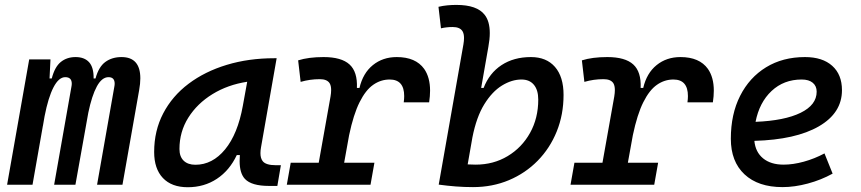

<svg xmlns="http://www.w3.org/2000/svg" viewBox="-20 -763 3556 793"><path d="M188.5 -517.6 184.6 -439H193.8Q206.1 -486.8 231.2 -507.1Q256.3 -527.3 292 -527.3Q328.6 -527.3 347.9 -506.1Q367.2 -484.9 366.7 -439H374.5Q387.7 -487.3 415.3 -507.3Q442.9 -527.3 481.9 -527.3Q559.6 -527.3 559.6 -439.5Q559.6 -418 554.7 -390.6L485.8 0H380.9L452.1 -404.3Q453.6 -411.6 453.6 -417.5Q453.6 -444.3 428.2 -444.3Q400.9 -444.3 380.1 -406.2Q359.4 -368.2 344.7 -297.4L335.4 -245.6Q335 -244.1 335 -242.7V-243.2L291.5 0H203.6L274.9 -404.3Q276.4 -411.6 276.4 -417.5Q276.4 -444.3 249.5 -444.3Q222.7 -444.3 200.9 -402.3Q179.2 -360.4 164.1 -282.7L158.2 -248.5Q157.7 -245.6 157.2 -242.7V-243.7L114.3 0H9.3L100.6 -517.6Z M755.4 10.3Q689 10.3 652.8 -27.8Q616.7 -65.9 616.7 -135.3Q616.7 -223.1 654.1 -294.7Q691.4 -366.2 758.8 -417Q826.2 -467.8 916.5 -495.1Q1006.8 -522.5 1112.8 -522.5H1122.6L1058.1 -154.8Q1055.7 -141.6 1055.7 -130.4Q1055.7 -109.9 1064.5 -98.1Q1077.1 -80.6 1120.1 -80.6H1140.1L1125.5 4.9H1090.8Q1019 4.9 991.7 -23.9Q969.7 -47.4 969.7 -97.7Q969.7 -109.4 970.7 -122.6H958Q928.2 -59.1 875.7 -24.4Q823.2 10.3 755.4 10.3ZM787.1 -82.5Q857.4 -82.5 909.7 -146Q961.9 -209.5 982.9 -325.7L1001 -425.3Q920.9 -413.1 857.7 -374.3Q794.4 -335.4 757.8 -277.1Q721.2 -218.8 721.2 -147.5Q721.2 -116.2 738.5 -99.4Q755.9 -82.5 787.1 -82.5Z M1164.6 0 1180.7 -90.8H1296.4L1345.2 -364.7Q1347.7 -379.4 1347.7 -391.1Q1347.7 -409.2 1341.3 -419.4Q1330.6 -436 1300.8 -436Q1259.8 -436 1221.7 -424.8L1211.4 -513.7Q1254.4 -527.3 1316.4 -527.3Q1390.1 -527.3 1423.6 -496.8Q1457 -466.3 1454.1 -399.9H1464.8Q1479 -460.9 1520 -494.1Q1561 -527.3 1618.7 -527.3Q1696.8 -527.3 1731.9 -478.5Q1756.3 -443.4 1756.3 -388.7Q1756.3 -366.2 1752.4 -340.3H1647.5Q1649.4 -354.5 1649.4 -366.2Q1649.4 -434.6 1589.4 -434.6Q1552.7 -434.6 1521.5 -412.8Q1490.2 -391.1 1465.1 -340.8Q1439.9 -290.5 1421.9 -204.6L1401.4 -90.8H1526.4L1510.3 0Z M1933.6 9.8Q1897.9 9.8 1862.8 7.1Q1827.6 4.4 1792 -0.5L1894 -579.6Q1896.5 -594.2 1896.5 -606Q1896.5 -624 1890.1 -634.3Q1879.4 -651.4 1849.6 -651.4Q1837.4 -651.4 1825.4 -650.1Q1813.5 -648.9 1801.3 -646L1791 -734.9Q1809.6 -739.3 1828.1 -741Q1846.7 -742.7 1865.2 -742.7Q1950.2 -742.7 1981.9 -701.7Q2002.9 -674.8 2002.9 -626.5Q2002.9 -601.1 1997.1 -569.8L1967.3 -399.9H1977.5Q2001 -460.9 2051.5 -494.1Q2102.1 -527.3 2172.9 -527.3Q2236.8 -527.3 2272.2 -486.6Q2307.6 -445.8 2307.6 -371.1Q2307.6 -289.6 2279.5 -220.2Q2251.5 -150.9 2200.7 -99.1Q2149.9 -47.4 2081.8 -18.8Q2013.7 9.8 1933.6 9.8ZM1931.2 -195.8 1911.6 -84Q1927.7 -83 1944.3 -83Q2018.1 -83 2076.7 -118.2Q2135.3 -153.3 2169.2 -214.1Q2203.1 -274.9 2203.1 -351.6Q2203.1 -391.1 2185.1 -412.8Q2167 -434.6 2133.8 -434.6Q2093.8 -434.6 2053.2 -409.7Q2012.7 -384.8 1980.2 -332.3Q1947.8 -279.8 1931.2 -195.8Z M2336.4 0 2352.5 -90.8H2468.3L2517.1 -364.7Q2519.5 -379.4 2519.5 -391.1Q2519.5 -409.2 2513.2 -419.4Q2502.4 -436 2472.7 -436Q2431.6 -436 2393.6 -424.8L2383.3 -513.7Q2426.3 -527.3 2488.3 -527.3Q2562 -527.3 2595.5 -496.8Q2628.9 -466.3 2626 -399.9H2636.7Q2650.9 -460.9 2691.9 -494.1Q2732.9 -527.3 2790.5 -527.3Q2868.7 -527.3 2903.8 -478.5Q2928.2 -443.4 2928.2 -388.7Q2928.2 -366.2 2924.3 -340.3H2819.3Q2821.3 -354.5 2821.3 -366.2Q2821.3 -434.6 2761.2 -434.6Q2724.6 -434.6 2693.4 -412.8Q2662.1 -391.1 2637 -340.8Q2611.8 -290.5 2593.8 -204.6L2573.2 -90.8H2698.2L2682.1 0Z M3216.3 -83Q3255.4 -83 3299.8 -95.2Q3344.2 -107.4 3385.3 -129.4L3418.9 -45.9Q3371.1 -19.5 3316.4 -4.9Q3261.7 9.8 3211.9 9.8Q3111.3 9.8 3054.9 -43Q2998.5 -95.7 2998.5 -189.9Q2998.5 -291.5 3036.9 -367.2Q3075.2 -442.9 3144 -485.1Q3212.9 -527.3 3304.7 -527.3Q3377 -527.3 3417.2 -491.2Q3457.5 -455.1 3457.5 -390.6Q3457.5 -296.4 3362.1 -241.2Q3266.6 -186 3095.7 -181.2Q3100.1 -134.8 3131.8 -108.9Q3163.6 -83 3216.3 -83ZM3100.6 -259.8Q3220.2 -264.6 3286.6 -297.1Q3353 -329.6 3353 -384.3Q3353 -407.7 3336.9 -421.1Q3320.8 -434.6 3291 -434.6Q3217.3 -434.6 3166.7 -387.2Q3116.2 -339.8 3100.6 -259.8Z"/></svg>

Font: CaskaydiaCove NFP
Style: Italic
Weight: 400
Italic angle: -10°
Designer: Aaron Bell
Foundry: Saja Typeworks
Version: Version 2111.001; VTT 6.35;Nerd Fonts 3.1.1